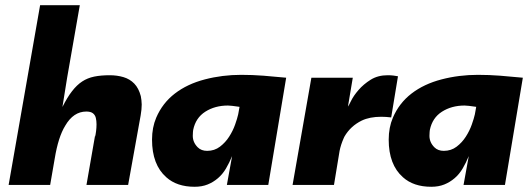

<svg xmlns="http://www.w3.org/2000/svg" viewBox="-20 -708 2032 735"><path d="M470.5 0H311L344 -189.5V-184L343 -179Q349.5 -207 349.5 -232Q349.5 -245.5 346.8 -256.8Q344 -268 335.5 -274.5Q327 -281 310.5 -281Q261 -281 229.5 -226.5Q203 -183.5 189.5 -101L172 0H13L133.5 -688H285.5L237 -410.5L219 -298.5Q237.5 -335.5 256 -359.2Q274.5 -383 294.8 -396.2Q315 -409.5 340.8 -414.8Q366.5 -420 400 -420Q428 -420 452.5 -412.8Q477 -405.5 494 -388Q511 -370.5 519 -340Q522 -325.5 522.5 -308Q522.5 -289.5 518.5 -266.5Z M725 7Q657 7 616.5 -29.5Q562 -77.5 562 -173.5Q562 -220 578 -257.5Q602 -313.5 649.5 -350Q697 -386.5 764 -404Q831 -421.5 903.5 -421.5Q946.5 -421.5 988.8 -418.2Q1031 -415 1075.5 -410.5L1007 0H848.5L868.5 -110.5Q858 -85 845.2 -63.2Q832.5 -41.5 814.5 -26Q796.5 -10.5 774.8 -1.8Q753 7 725 7ZM773 -130.5Q801 -130.5 822 -146.5Q843 -162.5 857.2 -184.8Q871.5 -207 880 -231Q888.5 -255 891.8 -270.2Q895 -285.5 897 -299Q863.5 -304 852.5 -304Q803 -304 766 -280.5Q729 -257 719.5 -210.5Q718.5 -205.5 718 -188Q718 -163 737 -144Q750.5 -130.5 773 -130.5Z M1258.5 0H1100L1172 -410.5H1330.5L1312 -300Q1314.5 -302.5 1324 -322Q1333.5 -341.5 1352.5 -363.5Q1371.5 -385.5 1399 -402.8Q1426.5 -420 1464 -420Q1476 -420 1485.8 -418.8Q1495.5 -417.5 1503.5 -416L1477.5 -258.5Q1457.5 -261 1439.5 -261Q1395.5 -261 1365 -246.5Q1322 -225.5 1298.5 -185L1295.5 -178.5Q1284.5 -153.5 1280 -130.5Z M1631 7Q1563 7 1522.5 -29.5Q1468 -77.5 1468 -173.5Q1468 -220 1484 -257.5Q1508 -313.5 1555.5 -350Q1603 -386.5 1670 -404Q1737 -421.5 1809.5 -421.5Q1852.5 -421.5 1894.8 -418.2Q1937 -415 1981.5 -410.5L1913 0H1754.5L1774.5 -110.5Q1764 -85 1751.2 -63.2Q1738.5 -41.5 1720.5 -26Q1702.5 -10.5 1680.8 -1.8Q1659 7 1631 7ZM1679 -130.5Q1707 -130.5 1728 -146.5Q1749 -162.5 1763.2 -184.8Q1777.5 -207 1786 -231Q1794.5 -255 1797.8 -270.2Q1801 -285.5 1803 -299Q1769.5 -304 1758.5 -304Q1709 -304 1672 -280.5Q1635 -257 1625.5 -210.5Q1624.5 -205.5 1624 -188Q1624 -163 1643 -144Q1656.5 -130.5 1679 -130.5Z"/></svg>

Font: Lucymar Sans ExtraBold
Style: Italic
Weight: 800
Italic angle: -10°
Foundry: The League of Moveable Type (original font) / Main changes by Cristiano Sobral with portions from Mirco Monsees
Version: Version 2.00;August 30, 2020;FontCreator 13.0.0.2681 64-bit